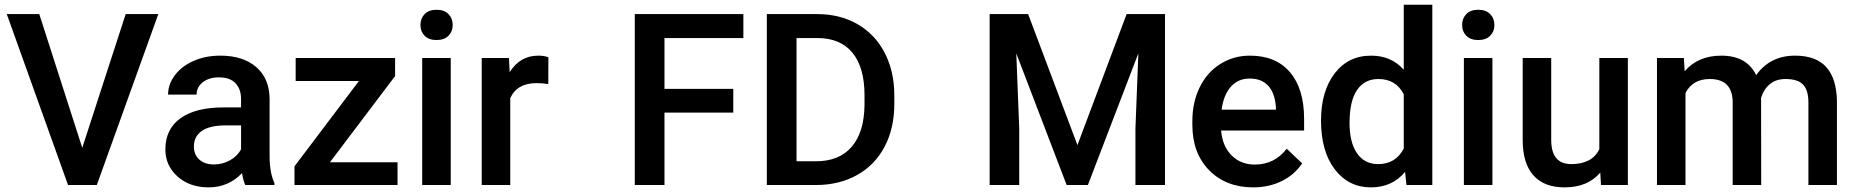

<svg xmlns="http://www.w3.org/2000/svg" viewBox="-20 -794 7966 824"><path d="M333 -159.7 519.4 -733.5H659.4L395.5 0H272L9.1 -733.5H148.6Z M1032.7 0Q1024.7 -15.6 1018.6 -50.9Q960.2 10.1 875.6 10.1Q793.5 10.1 741.6 -36.8Q689.7 -83.6 689.7 -152.6Q689.7 -239.8 754.4 -286.4Q819.1 -333 939.5 -333H1014.6V-368.8Q1014.6 -411.1 990.9 -436.5Q967.3 -462 918.9 -462Q877.1 -462 850.4 -441.1Q823.7 -420.2 823.7 -387.9H701.3Q701.3 -432.7 731 -471.8Q760.7 -510.8 811.8 -533Q863 -555.2 925.9 -555.2Q1021.7 -555.2 1078.6 -507.1Q1135.5 -458.9 1137 -371.8V-125.9Q1137 -52.4 1157.7 -8.6V0ZM898.2 -88.2Q934.5 -88.2 966.5 -105.8Q998.5 -123.4 1014.6 -153.1V-255.9H948.6Q880.6 -255.9 846.3 -232.2Q812.1 -208.6 812.1 -165.2Q812.1 -130 835.5 -109.1Q858.9 -88.2 898.2 -88.2Z M1396 -97.7H1686.1V0H1243.8V-80.1L1520.4 -446.3H1248.9V-545.1H1675.6V-467.5Z M1914.4 0H1791.9V-545.1H1914.4ZM1784.4 -686.6Q1784.4 -714.9 1802.3 -733.5Q1820.2 -752.1 1853.4 -752.1Q1886.6 -752.1 1904.8 -733.5Q1922.9 -714.9 1922.9 -686.6Q1922.9 -658.9 1904.8 -640.6Q1886.6 -622.2 1853.4 -622.2Q1820.2 -622.2 1802.3 -640.6Q1784.4 -658.9 1784.4 -686.6Z M2333 -433.2Q2308.8 -437.3 2283.1 -437.3Q2199 -437.3 2169.8 -372.8V0H2047.4V-545.1H2164.2L2167.3 -484.1Q2211.6 -555.2 2290.2 -555.2Q2316.4 -555.2 2333.5 -548.1Z M3127 -310.8H2831.7V0H2704.3V-733.5H3170.3V-630.7H2831.7V-412.6H3127Z M3271 0V-733.5H3487.7Q3584.9 -733.5 3660.2 -690.2Q3735.5 -646.9 3776.8 -567.3Q3818.1 -487.7 3818.1 -384.9V-348.1Q3818.1 -243.8 3776.6 -164.7Q3735 -85.6 3658.2 -42.8Q3581.4 0 3482.1 0ZM3398.5 -630.7V-101.8H3481.6Q3581.9 -101.8 3635.5 -164.5Q3689.2 -227.2 3690.2 -344.6V-385.4Q3690.2 -504.8 3638.3 -567.8Q3586.4 -630.7 3487.7 -630.7Z M4392.4 -733.5 4604 -171.3 4815.1 -733.5H4979.8V0H4852.9V-241.8L4865.5 -565.2L4648.9 0H4557.7L4341.6 -564.7L4354.2 -241.8V0H4227.2V-733.5Z M5358.2 10.1Q5241.8 10.1 5169.5 -63.2Q5097.2 -136.5 5097.2 -258.4V-273.6Q5097.2 -355.2 5128.7 -419.4Q5160.2 -483.6 5217.1 -519.4Q5274.1 -555.2 5344.1 -555.2Q5455.4 -555.2 5516.1 -484.1Q5576.8 -413.1 5576.8 -283.1V-233.8H5220.7Q5226.2 -166.2 5265.7 -127Q5305.3 -87.7 5365.2 -87.7Q5449.4 -87.7 5502.3 -155.7L5568.3 -92.7Q5535.5 -43.8 5480.9 -16.9Q5426.2 10.1 5358.2 10.1ZM5343.6 -456.9Q5293.2 -456.9 5262.2 -421.7Q5231.2 -386.4 5222.7 -323.4H5455.9V-332.5Q5451.9 -394 5423.2 -425.4Q5394.5 -456.9 5343.6 -456.9Z M5649.4 -276.6Q5649.4 -402.5 5707.8 -478.8Q5766.2 -555.2 5864.5 -555.2Q5951.1 -555.2 6004.5 -494.7V-773.8H6127V0H6016.1L6010.1 -56.4Q5955.2 10.1 5863.5 10.1Q5767.8 10.1 5708.6 -67Q5649.4 -144.1 5649.4 -276.6ZM5771.8 -266Q5771.8 -182.9 5803.8 -136.3Q5835.8 -89.7 5894.7 -89.7Q5969.8 -89.7 6004.5 -156.7V-389.4Q5970.8 -454.9 5895.7 -454.9Q5836.3 -454.9 5804 -407.8Q5771.8 -360.7 5771.8 -266Z M6384.9 0H6262.5V-545.1H6384.9ZM6254.9 -686.6Q6254.9 -714.9 6272.8 -733.5Q6290.7 -752.1 6323.9 -752.1Q6357.2 -752.1 6375.3 -733.5Q6393.5 -714.9 6393.5 -686.6Q6393.5 -658.9 6375.3 -640.6Q6357.2 -622.2 6323.9 -622.2Q6290.7 -622.2 6272.8 -640.6Q6254.9 -658.9 6254.9 -686.6Z M6847.9 -53.4Q6794 10.1 6694.7 10.1Q6606 10.1 6560.5 -41.8Q6514.9 -93.7 6514.9 -191.9V-545.1H6637.3V-193.5Q6637.3 -89.7 6723.4 -89.7Q6812.6 -89.7 6843.8 -153.7V-545.1H6966.2V0H6850.9Z M7206.5 -545.1 7210.1 -488.2Q7267.5 -555.2 7367.3 -555.2Q7476.6 -555.2 7516.9 -471.5Q7576.3 -555.2 7684.1 -555.2Q7774.3 -555.2 7818.4 -505.3Q7862.5 -455.4 7863.5 -358.2V0H7741.1V-354.7Q7741.1 -406.5 7718.4 -430.7Q7695.7 -454.9 7643.3 -454.9Q7601.5 -454.9 7575.1 -432.5Q7548.6 -410.1 7538 -373.8L7538.5 0H7416.1V-358.7Q7413.6 -454.9 7317.9 -454.9Q7244.3 -454.9 7213.6 -395V0H7091.2V-545.1Z"/></svg>

Font: Vazir FD Medium
Style: Regular
Weight: 500
Foundry: DejaVu fonts team - Redesigned by Saber Rastikerdar
Version: Version 21.10;October 20, 2019;FontCreator 12.0.0.2547 64-bi